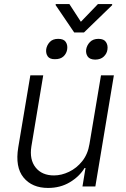

<svg xmlns="http://www.w3.org/2000/svg" viewBox="-20 -915 617 942"><path d="M419 -208.5 475.5 -545.5H538.7L447.8 0H384.6L399.5 -90.6H394.9Q369.3 -48.7 322.6 -20.8Q275.9 7.1 215.9 7.1Q137.4 7.1 95.5 -44Q53.6 -95.2 69.6 -192.1L128.9 -545.5H192.1L133.9 -196Q123.9 -132.1 154.8 -93.2Q185.7 -54.3 244.7 -54.3Q281.6 -54.3 318.7 -72.1Q355.8 -89.8 383.3 -124.1Q410.9 -158.4 419 -208.5ZM320.3 -895.2 376.8 -808.2 460.6 -895.2H530.2V-889.6L392 -755.7H344.1L253.2 -889.6V-895.2ZM402.7 -671.9Q405.9 -692.8 421.2 -708.6Q436.4 -724.4 463.1 -724.4Q489.7 -724.4 500 -708.6Q510.3 -692.8 507.1 -671.9Q504.6 -652.3 489.3 -637.6Q474.1 -622.9 447.4 -622.5Q420.5 -622.9 410.3 -637.6Q400.2 -652.3 402.7 -671.9ZM206.7 -673.7Q209.9 -693.5 224.3 -709Q238.6 -724.4 265.6 -724.4Q292.3 -724.4 302.4 -709.5Q312.5 -694.6 309.7 -673.7Q306.8 -652.7 291.7 -638.5Q276.6 -624.3 249.3 -624.6Q224.1 -624.3 214.1 -638.5Q204.2 -652.7 206.7 -673.7Z"/></svg>

Font: Inter Light  BETA
Style: Italic
Weight: 300
Italic angle: 9.39999°
Designer: Rasmus Andersson
Foundry: rsms
Version: Version 3.011;git-f93a4a705